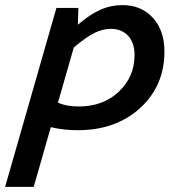

<svg xmlns="http://www.w3.org/2000/svg" viewBox="-70 -502 704 752"><path d="M62 230H-50L151 -471H237L235 -405Q281 -445 322.5 -463.5Q364 -482 410 -482Q483 -482 528.5 -432.5Q574 -383 574 -300Q574 -166 479 -79Q384 8 234 8Q206 8 180 5Q154 2 129 -4ZM457 -286Q457 -334 432 -361.5Q407 -389 364 -389Q332 -389 299 -372.5Q266 -356 219 -316L157 -100Q175 -92 195.5 -88.5Q216 -85 238 -85Q335 -85 396 -143.5Q457 -202 457 -286Z"/></svg>

Font: Intel One Mono Medium
Style: Italic
Weight: 500
Italic angle: -16°
Monospace: yes
Designer: Fred Shallcrass
Foundry: Frere-Jones Type LLC
Version: Version 1.400;hotconv 1.1.0;makeotfexe 2.6.0;FJTRelease1.4